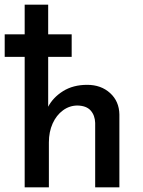

<svg xmlns="http://www.w3.org/2000/svg" viewBox="-26 -797 607 817"><path d="M79 0V-777H179V-324L178 -341Q199 -382 242 -409Q285 -436 345 -436Q404 -436 442.5 -401Q481 -366 482 -310V0H379V-274Q378 -306 360 -326.5Q342 -347 304 -348Q270 -348 242 -327.5Q214 -307 198 -271.5Q182 -236 182 -191V0ZM-6 -651H279V-555H-6Z"/></svg>

Font: Josefin Sans Medium
Style: Regular
Weight: 500
Designer: Santiago Orozco
Foundry: Typemade
Version: Version 2.001